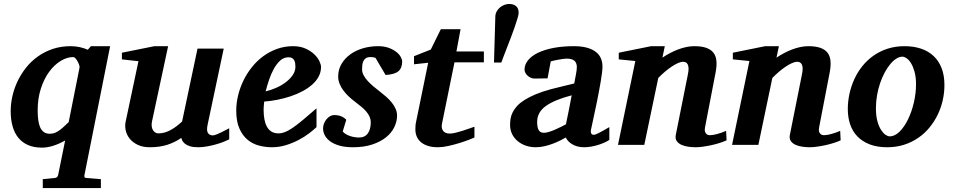

<svg xmlns="http://www.w3.org/2000/svg" viewBox="-20 -734 4837 973"><path d="M382.8 -390.1Q384.3 -395 381.3 -404.3Q378.4 -413.6 373.5 -422.6Q368.7 -431.6 362.5 -438.2Q356.4 -444.8 351.1 -444.8Q319.3 -444.8 287.1 -425Q254.9 -405.3 229 -369.9Q203.1 -334.5 187 -284.7Q170.9 -234.9 170.9 -174.8Q170.9 -147.9 173.8 -126Q176.8 -104 183.6 -88.6Q190.4 -73.2 202.4 -64.7Q214.4 -56.2 232.9 -56.2Q248 -56.2 261 -62Q273.9 -67.9 285.4 -76.7Q296.9 -85.4 307.4 -95.7Q317.9 -106 328.1 -115.2ZM408.2 151.9Q406.2 158.7 408.4 163.3Q410.6 168 418.9 168Q427.2 168.5 438 169.4Q447.3 170.4 460.7 171.4Q474.1 172.4 491.2 173.8V219.2H196.8V173.8Q203.6 173.3 213.9 172.4Q224.1 171.4 233.9 170.4Q245.6 168.9 257.8 168Q272 166.5 274.9 151.9L310.1 -22Q279.8 -4.9 250 4.6Q220.2 14.2 192.9 14.2Q152.8 14.2 123 1.5Q93.3 -11.2 73.5 -35.2Q53.7 -59.1 43.9 -93.5Q34.2 -127.9 34.2 -170.9Q34.2 -208.5 43 -247.3Q51.8 -286.1 69.3 -322.8Q86.9 -359.4 112.5 -391.6Q138.2 -423.8 172.1 -448Q206.1 -472.2 247.6 -486.1Q289.1 -500 337.9 -500Q362.8 -500 385.3 -494.9Q407.7 -489.7 424.8 -481.9L440.9 -500H538.1Z M1141.6 -27.8Q1131.3 -22.5 1113.5 -15.4Q1095.7 -8.3 1074 -2.2Q1052.2 3.9 1028.8 8.1Q1005.4 12.2 983.9 12.2Q958 12.2 941.9 6.8Q925.8 1.5 916.7 -6.1Q907.7 -13.7 903.8 -21.7Q899.9 -29.8 898.9 -35.2Q865.7 -12.2 827.1 0Q788.6 12.2 739.7 12.2Q702.6 12.2 677 -0.5Q651.4 -13.2 636.5 -32.2Q621.6 -51.3 616.9 -74Q612.3 -96.7 616.7 -117.2L681.6 -423.8L597.7 -433.1V-466.8L762.7 -500H832L750 -117.2Q747.6 -105.5 748.8 -94.7Q750 -84 754.4 -75.9Q758.8 -67.9 766.1 -63Q773.4 -58.1 782.7 -58.1Q799.3 -58.1 815.2 -62.7Q831.1 -67.4 845.9 -75.7Q860.8 -84 875 -94.7Q889.2 -105.5 902.8 -118.2L981 -487.8H1113.8L1031.7 -100.1Q1025.9 -72.3 1033.9 -60.1Q1042 -47.9 1057.6 -47.9Q1061.5 -47.9 1066.7 -49.1Q1071.8 -50.3 1080.8 -54Q1089.8 -57.6 1104.2 -64.7Q1118.7 -71.8 1141.6 -84Z M1477.1 -396Q1477.1 -404.8 1475.8 -413.3Q1474.6 -421.9 1470.9 -428.7Q1467.3 -435.5 1460.2 -439.7Q1453.1 -443.8 1441.9 -443.8Q1418.5 -443.8 1400.1 -427.2Q1381.8 -410.6 1367.7 -385Q1353.5 -359.4 1343.3 -328.9Q1333 -298.3 1326.2 -271Q1352.1 -276.9 1378.9 -288.6Q1405.8 -300.3 1427.5 -316.7Q1449.2 -333 1463.1 -353Q1477.1 -373 1477.1 -396ZM1606.9 -395Q1606.9 -368.7 1595 -346.2Q1583 -323.7 1562 -305.2Q1541 -286.6 1512.9 -271.7Q1484.9 -256.8 1452.9 -246.1Q1420.9 -235.4 1386.5 -228.5Q1352.1 -221.7 1318.8 -219.2Q1317.9 -210 1316.9 -198.2Q1315.9 -186.5 1315.9 -178.2Q1315.9 -152.3 1319.8 -130.4Q1323.7 -108.4 1332.5 -92.3Q1341.3 -76.2 1355.7 -67.1Q1370.1 -58.1 1391.1 -58.1Q1407.2 -58.1 1423.8 -64.5Q1440.4 -70.8 1462.4 -85.7Q1484.4 -100.6 1513.7 -125Q1543 -149.4 1584 -185.1V-89.8Q1569.3 -75.7 1545.9 -57.9Q1522.5 -40 1492.7 -24.4Q1462.9 -8.8 1428.7 1.7Q1394.5 12.2 1357.9 12.2Q1325.2 12.2 1293 3.9Q1260.7 -4.4 1235.1 -25.4Q1209.5 -46.4 1193.4 -82.3Q1177.2 -118.2 1177.2 -173.8Q1177.2 -211.9 1186.8 -251Q1196.3 -290 1213.9 -326.2Q1231.4 -362.3 1256.8 -394Q1282.2 -425.8 1314.2 -449.2Q1346.2 -472.7 1384.3 -486.3Q1422.4 -500 1464.8 -500Q1501.5 -500 1528.3 -487.8Q1555.2 -475.6 1572.8 -458.7Q1590.3 -441.9 1598.6 -424.1Q1606.9 -406.2 1606.9 -395Z M2018.1 -422.9Q2018.1 -389.2 1999 -373Q1980 -356.9 1934.1 -354L1882.8 -440.9Q1879.4 -441.9 1875.5 -442.9Q1872.1 -443.8 1867.2 -444.3Q1862.3 -444.8 1856.9 -444.8Q1841.8 -444.8 1833.5 -438.7Q1825.2 -432.6 1821 -423.3Q1816.9 -414.1 1815.9 -403.1Q1814.9 -392.1 1814.9 -382.8Q1814.9 -367.2 1822.8 -352.5Q1830.6 -337.9 1843.3 -324Q1856 -310.1 1871.8 -296.6Q1887.7 -283.2 1903.8 -271Q1920.9 -257.8 1936.8 -243.9Q1952.6 -230 1965.1 -214.6Q1977.5 -199.2 1984.9 -182.6Q1992.2 -166 1992.2 -147.9Q1992.2 -119.1 1978.5 -90.3Q1964.8 -61.5 1937 -38.8Q1909.2 -16.1 1867.2 -2Q1825.2 12.2 1769 12.2Q1729.5 12.2 1700.9 4.2Q1672.4 -3.9 1653.8 -17.3Q1635.3 -30.8 1626.2 -47.9Q1617.2 -64.9 1617.2 -83Q1617.2 -96.2 1622.1 -108.4Q1627 -120.6 1635 -130.1Q1643.1 -139.6 1652.8 -145.3Q1662.6 -150.9 1672.9 -150.9Q1694.8 -150.9 1710 -144.3Q1725.1 -137.7 1734.9 -127L1716.8 -67.9Q1722.2 -60.5 1731.9 -54.7Q1741.7 -48.8 1753.2 -44.9Q1764.6 -41 1776.6 -39.1Q1788.6 -37.1 1798.8 -37.1Q1829.1 -37.1 1844 -57.9Q1858.9 -78.6 1858.9 -113.8Q1858.9 -128.9 1853 -142.3Q1847.2 -155.8 1836.4 -168.5Q1825.7 -181.2 1810.5 -193.6Q1795.4 -206.1 1776.9 -220.2Q1761.2 -231.9 1746.3 -246.1Q1731.4 -260.3 1719.7 -276.1Q1708 -292 1700.9 -309.6Q1693.8 -327.1 1693.8 -346.2Q1693.8 -381.3 1710.4 -409.7Q1727.1 -438 1754.9 -458.3Q1782.7 -478.5 1819.3 -489.3Q1856 -500 1896 -500Q1927.2 -500 1950.2 -491.5Q1973.1 -482.9 1988.3 -470.9Q2003.4 -459 2010.7 -445.6Q2018.1 -432.1 2018.1 -422.9Z M2283.2 -418 2220.2 -108.9Q2214.8 -85.4 2225.3 -71.3Q2235.8 -57.1 2259.3 -57.1Q2271 -57.1 2287.4 -61Q2303.7 -64.9 2321.3 -70.3Q2338.9 -75.7 2355.5 -81.8Q2372.1 -87.9 2384.3 -91.8V-37.1Q2376 -33.2 2355 -25.1Q2334 -17.1 2307.1 -8.8Q2280.3 -0.5 2251.5 5.9Q2222.7 12.2 2199.2 12.2Q2170.4 12.2 2148.9 5.4Q2127.4 -1.5 2113.3 -13.4Q2099.1 -25.4 2092 -42Q2085 -58.6 2085 -78.1Q2085 -87.9 2085.7 -97.7Q2086.4 -107.4 2088.9 -118.2L2149.9 -416L2078.1 -408.2V-449.2L2163.1 -482.9L2213.9 -585.9H2314L2293 -473.1H2432.1V-418Z M2608.4 -668.9Q2608.4 -661.1 2603 -642.3Q2597.7 -623.5 2589.1 -598.9Q2580.6 -574.2 2570.1 -546.6Q2559.6 -519 2549.8 -493.9Q2540 -468.8 2532 -448Q2523.9 -427.2 2520.5 -417H2483.4L2490.2 -650.9Q2490.7 -664.6 2497.1 -676Q2503.4 -687.5 2513.2 -695.8Q2522.9 -704.1 2535.2 -709Q2547.4 -713.9 2560.1 -713.9Q2582 -713.9 2595.2 -703.1Q2608.4 -692.4 2608.4 -668.9Z M2877 -251Q2789.6 -228 2745.8 -196.5Q2702.1 -165 2702.1 -116.2Q2702.1 -104.5 2703.6 -94.5Q2705.1 -84.5 2708.7 -76.9Q2712.4 -69.3 2719 -65.2Q2725.6 -61 2736.3 -61Q2747.6 -61 2762.5 -65.7Q2777.3 -70.3 2793 -77.1Q2808.6 -84 2823.2 -91.3Q2837.9 -98.6 2848.1 -104Q2848.6 -107.4 2851.1 -119.4Q2853.5 -131.3 2856.9 -147.5Q2860.4 -163.6 2863.8 -181.4Q2867.2 -199.2 2870.1 -214.4Q2873 -229.5 2875 -239.7Q2877 -250 2877 -251ZM3067.9 -24.9Q3056.6 -17.6 3042 -11Q3027.3 -4.4 3010.5 0.7Q2993.7 5.9 2975.6 9Q2957.5 12.2 2939.9 12.2Q2921.4 12.2 2906.2 8.1Q2891.1 3.9 2879.4 -3.2Q2867.7 -10.3 2859.6 -19Q2851.6 -27.8 2847.2 -37.1Q2837.9 -31.7 2821.8 -23.4Q2805.7 -15.1 2785.2 -7.1Q2764.6 1 2741.2 6.6Q2717.8 12.2 2694.3 12.2Q2668.5 12.2 2645 4.2Q2621.6 -3.9 2603.8 -18.6Q2585.9 -33.2 2575.4 -54.2Q2564.9 -75.2 2564.9 -101.1Q2564.9 -117.2 2567.6 -133.3Q2570.3 -149.4 2578.4 -165.5Q2586.4 -181.6 2600.8 -197.3Q2615.2 -212.9 2638.4 -227.5Q2661.6 -242.2 2694.6 -256.1Q2727.5 -270 2772.9 -282.2Q2800.3 -289.6 2830.1 -296.4Q2859.9 -303.2 2890.1 -311Q2894 -335 2898.7 -356.9Q2903.3 -378.9 2903.3 -396Q2902.8 -405.3 2900.1 -412.8Q2897.5 -420.4 2891.4 -425.8Q2885.3 -431.2 2875.5 -434.1Q2865.7 -437 2851.1 -437Q2844.2 -437 2832.5 -435.3Q2820.8 -433.6 2808.8 -431.4Q2796.9 -429.2 2786.1 -426.8Q2775.4 -424.3 2771 -422.9L2754.9 -336.9L2689 -335.9Q2678.7 -335.9 2669.7 -340.1Q2660.6 -344.2 2653.6 -350.6Q2646.5 -356.9 2642.3 -365Q2638.2 -373 2638.2 -380.9Q2638.2 -406.7 2656 -428.7Q2673.8 -450.7 2706.5 -466.6Q2739.3 -482.4 2785.4 -491.2Q2831.5 -500 2888.2 -500Q2958 -500 2995.6 -473.9Q3033.2 -447.8 3033.2 -396Q3033.2 -384.3 3030.8 -364.7Q3028.3 -345.2 3024.4 -321.5Q3020.5 -297.9 3015.4 -271.5Q3010.3 -245.1 3005.4 -219.7Q2993.2 -159.7 2978 -90.8Q2977.1 -85.4 2975.3 -78.4Q2973.6 -71.3 2974.1 -65.2Q2974.6 -59.1 2978 -54.9Q2981.4 -50.8 2990.2 -50.8Q2996.1 -50.8 3013.7 -59.6Q3031.2 -68.4 3067.9 -89.8Z M3662.1 -22.9Q3648.9 -16.6 3629.4 -10.3Q3609.9 -3.9 3588.1 1Q3566.4 5.9 3544.7 9Q3522.9 12.2 3505.9 12.2Q3489.3 12.2 3470 9.8Q3450.7 7.3 3434.8 0.5Q3418.9 -6.3 3409.9 -18.6Q3400.9 -30.8 3404.8 -50.8L3465.8 -356Q3469.7 -374 3469.5 -386.5Q3469.2 -398.9 3465.6 -406.7Q3461.9 -414.6 3455.8 -417.7Q3449.7 -420.9 3441.9 -420.9Q3430.2 -420.9 3415 -414.1Q3399.9 -407.2 3383.1 -396Q3366.2 -384.8 3348.9 -369.9Q3331.5 -355 3315.9 -338.9L3245.1 0H3111.8L3199.7 -424.8L3115.7 -433.1V-466.8L3279.8 -500H3349.1L3336.9 -441.9Q3355 -454.1 3375.2 -464.8Q3395.5 -475.6 3416.3 -483.4Q3437 -491.2 3457.8 -495.6Q3478.5 -500 3498 -500Q3535.2 -500 3559.3 -491.5Q3583.5 -482.9 3595.9 -466.3Q3608.4 -449.7 3610.6 -425.3Q3612.8 -400.9 3606.9 -369.1L3552.7 -87.9Q3550.3 -75.7 3552.5 -68.1Q3554.7 -60.5 3558.8 -56.2Q3563 -51.8 3567.9 -50.3Q3572.8 -48.8 3576.7 -48.8Q3592.3 -48.8 3614.7 -54.9Q3637.2 -61 3659.7 -70.8Z M4240.2 -22.9Q4227.1 -16.6 4207.5 -10.3Q4188 -3.9 4166.3 1Q4144.5 5.9 4122.8 9Q4101.1 12.2 4084 12.2Q4067.4 12.2 4048.1 9.8Q4028.8 7.3 4012.9 0.5Q3997.1 -6.3 3988 -18.6Q3979 -30.8 3982.9 -50.8L4043.9 -356Q4047.9 -374 4047.6 -386.5Q4047.4 -398.9 4043.7 -406.7Q4040 -414.6 4033.9 -417.7Q4027.8 -420.9 4020 -420.9Q4008.3 -420.9 3993.2 -414.1Q3978 -407.2 3961.2 -396Q3944.3 -384.8 3927 -369.9Q3909.7 -355 3894 -338.9L3823.2 0H3689.9L3777.8 -424.8L3693.8 -433.1V-466.8L3857.9 -500H3927.2L3915 -441.9Q3933.1 -454.1 3953.4 -464.8Q3973.6 -475.6 3994.4 -483.4Q4015.1 -491.2 4035.9 -495.6Q4056.6 -500 4076.2 -500Q4113.3 -500 4137.5 -491.5Q4161.6 -482.9 4174.1 -466.3Q4186.5 -449.7 4188.7 -425.3Q4190.9 -400.9 4185.1 -369.1L4130.9 -87.9Q4128.4 -75.7 4130.6 -68.1Q4132.8 -60.5 4137 -56.2Q4141.1 -51.8 4146 -50.3Q4150.9 -48.8 4154.8 -48.8Q4170.4 -48.8 4192.9 -54.9Q4215.3 -61 4237.8 -70.8Z M4622.1 -307.1Q4622.1 -343.8 4614.7 -370.1Q4607.4 -396.5 4596.9 -413.6Q4586.4 -430.7 4574.5 -438.7Q4562.5 -446.8 4553.2 -446.8Q4538.1 -446.8 4522.2 -436.8Q4506.3 -426.8 4491.5 -408.9Q4476.6 -391.1 4463.4 -366.5Q4450.2 -341.8 4440.2 -312.7Q4430.2 -283.7 4424.6 -251.2Q4418.9 -218.8 4418.9 -185.1Q4418.9 -146.5 4426.5 -119.4Q4434.1 -92.3 4445.1 -75.4Q4456.1 -58.6 4467.8 -50.8Q4479.5 -43 4488.3 -43Q4514.6 -43 4538.8 -66.9Q4563 -90.8 4581.5 -128.9Q4600.1 -167 4611.1 -213.9Q4622.1 -260.7 4622.1 -307.1ZM4766.1 -303.2Q4766.1 -263.7 4757.3 -225.1Q4748.5 -186.5 4731.4 -151.6Q4714.4 -116.7 4689.5 -86.7Q4664.6 -56.6 4632.3 -34.7Q4600.1 -12.7 4560.8 -0.2Q4521.5 12.2 4476.1 12.2Q4424.8 12.2 4387.2 -2.4Q4349.6 -17.1 4325 -42.7Q4300.3 -68.4 4288.3 -103.8Q4276.4 -139.2 4276.4 -181.2Q4276.4 -220.2 4284.9 -259Q4293.5 -297.9 4309.8 -333.5Q4326.2 -369.1 4350.6 -399.4Q4375 -429.7 4407 -452.1Q4439 -474.6 4478.3 -487.3Q4517.6 -500 4564 -500Q4609.9 -500 4647.2 -487.5Q4684.6 -475.1 4710.9 -450.4Q4737.3 -425.8 4751.7 -388.9Q4766.1 -352.1 4766.1 -303.2Z"/></svg>

Font: Charis SIL Phon
Style: Bold Italic
Weight: 700
Italic angle: -11°
Foundry: SIL International
Version: Version 5.000